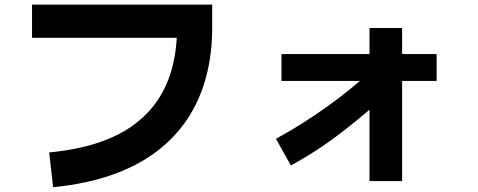

<svg xmlns="http://www.w3.org/2000/svg" viewBox="-20 -743 2040 819"><path d="M206.5 55.5 189.8 -92.8Q305.3 -103.8 394.3 -132.8Q483.3 -161.8 547.8 -208.4Q612.3 -255 654 -317.8Q695.7 -380.7 715.4 -457.9Q735.2 -535.2 735.2 -625.8L777.7 -581.7H116.7V-723.3H885.2V-625.8Q885.2 -511.5 858.7 -413.1Q832.2 -314.7 778.6 -234.3Q725 -154 643.8 -93.7Q562.7 -33.3 453.5 4.3Q344.3 42 206.5 55.5Z M1220.5 -37.3 1157.2 -151Q1268.3 -211.5 1375.9 -288.5Q1483.5 -365.5 1584.8 -459.2L1674 -378.8Q1561.7 -275.7 1449.7 -188Q1337.8 -100.3 1220.5 -37.3ZM1556.2 29.3V-623.7H1695.3V29.3ZM1180.7 -397.8V-512.5H1842.5V-397.8Z"/></svg>

Font: Murecho Thin
Style: Regular
Weight: 100
Designer: Neil Summerour
Foundry: Positype
Version: Version 1.010